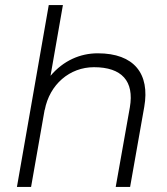

<svg xmlns="http://www.w3.org/2000/svg" viewBox="-20 -740 663 760"><path d="M47 0H103L157 -307V-304C176 -406 256 -474 352 -474C462 -474 512 -419 494 -315L438 0H495L551 -317C574 -448 511 -529 367 -529C297 -529 231 -500 180 -440L229 -720H173Z"/></svg>

Font: Fixel Display Light
Style: Italic
Weight: 300
Italic angle: -10°
Designer: AlfaBravo + MacPaw
Foundry: Kyrylo Tkachov, Marchela Mozhyna, Serhii Makarenko, Maria Weinstein, Zakhar Kryvoshyya
Version: Version 1.210;Glyphs 3.2 (3217)